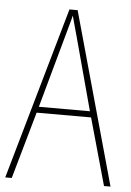

<svg xmlns="http://www.w3.org/2000/svg" viewBox="-52 -754 541 794"><g transform="rotate(5 218.5 -357.5)"><path d="M410 0 332 -278H106L27 0H0L204 -715H238L437 0ZM243 -607Q237 -629 231.5 -648.5Q226 -668 220 -691Q215 -669 209 -649.5Q203 -630 197 -606L113 -303H325Z"/></g></svg>

Font: Noto Sans Khmer Condensed Thin
Style: Regular
Weight: 100
Width: 3
Designer: Danh Hong and the Monotype Design Team
Foundry: Monotype Imaging Inc.
Version: Version 2.004; ttfautohint (v1.8.4.7-5d5b)